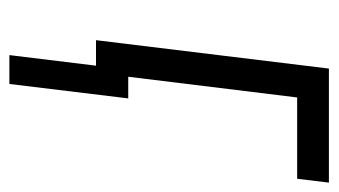

<svg xmlns="http://www.w3.org/2000/svg" viewBox="-172 -352 704 399"><g transform="rotate(90 179.5 -152.0)"><path d="M154 180 184 -67H139L182 -418H351L359 -484H122L63 0H116L94 180Z"/></g></svg>

Font: Gamestation Condensed
Style: Italic
Weight: 400
Width: 3
Designer: Jonas Hecksher
Foundry: Jonas Hecksher, Playtypeª, e-types AS
Version: Version 1.003